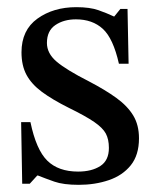

<svg xmlns="http://www.w3.org/2000/svg" viewBox="-20 -505 434 536"><path d="M42 8 39 -164H65Q81 -87 112 -56.5Q143 -26 198 -26Q236 -26 260 -41.5Q284 -57 284 -92Q284 -116 275.5 -132Q267 -148 243 -164.5Q219 -181 172 -204Q126 -227 97 -248.5Q68 -270 54 -296Q40 -322 40 -359Q40 -421 84.5 -453Q129 -485 193 -485Q231 -485 255 -476.5Q279 -468 298 -459H299L316 -480H336L339 -327H312Q296 -398 267 -424.5Q238 -451 192 -451Q158 -451 134.5 -435Q111 -419 111 -385Q111 -356 138 -333Q165 -310 228 -278Q274 -254 305 -231.5Q336 -209 352 -182.5Q368 -156 368 -119Q368 -72 345 -43.5Q322 -15 283.5 -2Q245 11 200 11Q157 11 131.5 2Q106 -7 86 -15H84L63 8Z"/></svg>

Font: STIX Two Text
Style: Regular
Weight: 400
Designer: Ross Mills, John Hudson & Paul Hanslow, Tiro Typeworks Ltd; with prior portions MicroPress Inc., and Coen Hoffman.
Foundry: Tiro Typeworks Ltd
Version: Version 2.13 b171